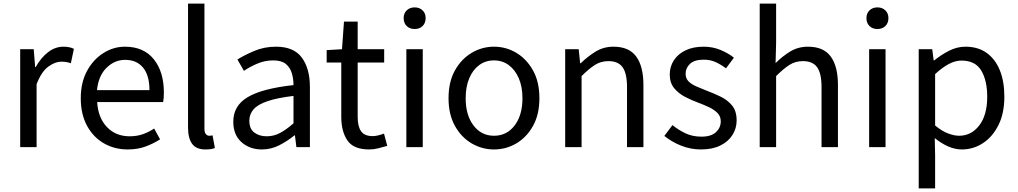

<svg xmlns="http://www.w3.org/2000/svg" viewBox="-20 -816 5644 1065"><path d="M92 0V-543H167L175 -444H178Q207 -496 246.5 -526.5Q286 -557 332 -557Q367 -557 390 -545L373 -465Q350 -474 320 -474Q286 -474 248 -446.5Q210 -419 183 -349V0Z M688 13Q616 13 557 -20.5Q498 -54 463 -118Q428 -182 428 -271Q428 -359 463 -423Q498 -487 554 -522Q610 -557 673 -557Q777 -557 833 -487.5Q889 -418 889 -302Q889 -287 888 -273.5Q887 -260 885 -250H519Q524 -163 573 -111.5Q622 -60 699 -60Q739 -60 772 -71.5Q805 -83 835 -103L868 -43Q832 -20 788 -3.5Q744 13 688 13ZM518 -316H809Q809 -398 773.5 -441Q738 -484 674 -484Q616 -484 571 -440Q526 -396 518 -316Z M1119 13Q1068 13 1045.5 -18.5Q1023 -50 1023 -108V-796H1114V-102Q1114 -81 1122 -72Q1130 -63 1140 -63Q1144 -63 1148 -63.5Q1152 -64 1159 -65L1172 5Q1162 9 1150 11Q1138 13 1119 13Z M1433 13Q1365 13 1319.5 -27.5Q1274 -68 1274 -141Q1274 -230 1354.5 -277.5Q1435 -325 1608 -344Q1608 -379 1598.5 -410.5Q1589 -442 1565 -461.5Q1541 -481 1496 -481Q1449 -481 1407 -463Q1365 -445 1333 -423L1297 -486Q1335 -510 1390.5 -533.5Q1446 -557 1511 -557Q1610 -557 1654.5 -496Q1699 -435 1699 -334V0H1624L1616 -65H1613Q1574 -33 1528.5 -10Q1483 13 1433 13ZM1459 -60Q1499 -60 1533.5 -78.5Q1568 -97 1608 -132V-284Q1517 -273 1463 -254.5Q1409 -236 1386 -209Q1363 -182 1363 -147Q1363 -101 1391 -80.5Q1419 -60 1459 -60Z M2028 13Q1941 13 1907 -37Q1873 -87 1873 -168V-469H1792V-538L1877 -543L1888 -696H1964V-543H2111V-469H1964V-166Q1964 -116 1982.5 -88.5Q2001 -61 2048 -61Q2062 -61 2079.5 -65.5Q2097 -70 2110 -75L2128 -7Q2105 0 2079 6.5Q2053 13 2028 13Z M2234 0V-543H2325V0ZM2280 -655Q2253 -655 2236 -671.5Q2219 -688 2219 -716Q2219 -742 2236 -758.5Q2253 -775 2280 -775Q2307 -775 2324 -758.5Q2341 -742 2341 -716Q2341 -688 2324 -671.5Q2307 -655 2280 -655Z M2720 13Q2654 13 2596.5 -20.5Q2539 -54 2503.5 -117.5Q2468 -181 2468 -271Q2468 -362 2503.5 -425.5Q2539 -489 2596.5 -523Q2654 -557 2720 -557Q2787 -557 2844 -523Q2901 -489 2936.5 -425.5Q2972 -362 2972 -271Q2972 -181 2936.5 -117.5Q2901 -54 2844 -20.5Q2787 13 2720 13ZM2720 -63Q2791 -63 2834.5 -120Q2878 -177 2878 -271Q2878 -334 2858 -381Q2838 -428 2802.5 -454.5Q2767 -481 2720 -481Q2673 -481 2637.5 -454.5Q2602 -428 2582.5 -381Q2563 -334 2563 -271Q2563 -177 2606.5 -120Q2650 -63 2720 -63Z M3115 0V-543H3190L3198 -465H3201Q3240 -503 3284 -530Q3328 -557 3383 -557Q3469 -557 3509 -502.5Q3549 -448 3549 -344V0H3458V-332Q3458 -409 3433.5 -443Q3409 -477 3355 -477Q3313 -477 3280 -456Q3247 -435 3206 -394V0Z M3868 13Q3810 13 3757 -8.5Q3704 -30 3665 -62L3710 -122Q3745 -94 3783.5 -76Q3822 -58 3871 -58Q3925 -58 3951.5 -83Q3978 -108 3978 -143Q3978 -171 3959.5 -189.5Q3941 -208 3912.5 -221.5Q3884 -235 3854 -246Q3816 -260 3779.5 -279Q3743 -298 3719 -327.5Q3695 -357 3695 -403Q3695 -446 3717.5 -481Q3740 -516 3782 -536.5Q3824 -557 3883 -557Q3933 -557 3976.5 -539Q4020 -521 4051 -496L4007 -437Q3979 -458 3949.5 -471.5Q3920 -485 3884 -485Q3832 -485 3807.5 -462Q3783 -439 3783 -407Q3783 -381 3799.5 -364.5Q3816 -348 3843 -336.5Q3870 -325 3900 -313Q3940 -298 3978 -279.5Q4016 -261 4041 -230.5Q4066 -200 4066 -148Q4066 -104 4043 -67.5Q4020 -31 3976 -9Q3932 13 3868 13Z M4194 0V-796H4285V-578L4282 -466Q4320 -504 4363.5 -530.5Q4407 -557 4462 -557Q4548 -557 4588 -502.5Q4628 -448 4628 -344V0H4537V-332Q4537 -409 4512.5 -443Q4488 -477 4434 -477Q4392 -477 4359 -456Q4326 -435 4285 -394V0Z M4801 0V-543H4892V0ZM4847 -655Q4820 -655 4803 -671.5Q4786 -688 4786 -716Q4786 -742 4803 -758.5Q4820 -775 4847 -775Q4874 -775 4891 -758.5Q4908 -742 4908 -716Q4908 -688 4891 -671.5Q4874 -655 4847 -655Z M5076 229V-543H5151L5159 -481H5162Q5199 -511 5243.5 -534Q5288 -557 5335 -557Q5405 -557 5453 -522.5Q5501 -488 5526 -426Q5551 -364 5551 -280Q5551 -187 5518 -121.5Q5485 -56 5431.5 -21.5Q5378 13 5315 13Q5278 13 5240 -3.5Q5202 -20 5165 -50L5167 45V229ZM5300 -63Q5368 -63 5412 -120.5Q5456 -178 5456 -279Q5456 -369 5423 -424.5Q5390 -480 5313 -480Q5279 -480 5243 -461Q5207 -442 5167 -405V-120Q5204 -89 5238.5 -76Q5273 -63 5300 -63Z"/></svg>

Font: Source Han Sans SC
Style: Regular
Weight: 400
Designer: Ryoko NISHIZUKA 西塚涼子 (kana, bopomofo & ideographs); Paul D. Hunt (Latin, Greek & Cyrillic); Sandoll Communications 산돌커뮤니
Foundry: Adobe
Version: Version 2.002;hotconv 1.0.116;makeotfexe 2.5.65601; ttfautoh